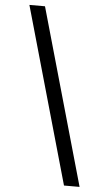

<svg xmlns="http://www.w3.org/2000/svg" viewBox="-61 -831 571 1006"><g transform="rotate(5 224.5 -328.5)"><path d="M52 -792H134L397 135H315Z"/></g></svg>

Font: umalayalam25
Style: Book
Weight: 400
Designer: Jelle Bosma - Monotype Design Team
Foundry: Monotype Imaging Inc.
Version: Version 2.003